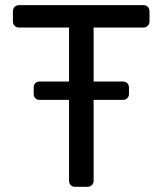

<svg xmlns="http://www.w3.org/2000/svg" viewBox="-20 -720 626 740"><path d="M29.8 -637.2V-675.8Q29.8 -687 36.4 -693.6Q43 -700.2 53.2 -700.2H532.2Q543.5 -700.2 549.8 -693.6Q556.2 -687 556.2 -675.8V-637.2Q556.2 -627.4 549.6 -620.6Q543 -613.8 532.2 -613.8H340.8V-405.8H453.1Q464.4 -405.8 470.7 -399.4Q477.1 -393.1 477.1 -381.8V-357.9Q477.1 -348.1 470.5 -341.6Q463.9 -335 453.1 -335H340.8V-22.9Q340.8 -13.2 334 -6.6Q327.1 0 316.9 0H269Q258.8 0 252.4 -6.6Q246.1 -13.2 246.1 -22.9V-335H131.8Q122.1 -335 116 -341.6Q109.9 -348.1 109.9 -357.9V-381.8Q109.9 -393.1 116 -399.4Q122.1 -405.8 131.8 -405.8H246.1V-613.8H53.2Q43.5 -613.8 36.6 -620.4Q29.8 -627 29.8 -637.2Z"/></svg>

Font: Rubik AZ
Style: Regular
Weight: 400
Designer: Hubert and Fischer
Foundry: Hubert & Fischer
Version: Version 2.000